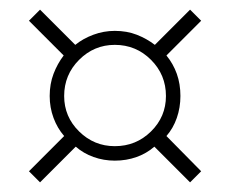

<svg xmlns="http://www.w3.org/2000/svg" viewBox="-20 -489 477 398"><path d="M40 -446 63 -469 136 -396Q152 -409 173.5 -417Q195 -425 218 -425Q243 -425 263.5 -417Q284 -409 301 -396L374 -469L397 -446L325 -374Q339 -357 346.5 -336Q354 -315 354 -290Q354 -266 346.5 -244.5Q339 -223 325 -207L397 -134L374 -111L300 -185Q284 -171 263 -163.5Q242 -156 218 -156Q195 -156 174 -163.5Q153 -171 137 -185L63 -111L40 -134L113 -207Q99 -223 91 -244.5Q83 -266 83 -290Q83 -315 91 -336Q99 -357 112 -374ZM218 -186Q262 -186 293 -216.5Q324 -247 324 -290Q324 -334 293 -365Q262 -396 218 -396Q175 -396 144 -365Q113 -334 113 -290Q113 -247 144 -216.5Q175 -186 218 -186Z"/></svg>

Font: Georama ExtraCondensed Thin ExtraLight
Style: Regular
Weight: 250
Version: Version 1.001